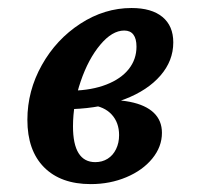

<svg xmlns="http://www.w3.org/2000/svg" viewBox="-20 -448 519 479"><path d="M48.3 -149.1Q48.3 -221.4 84.4 -285.7Q120.4 -349.9 180.5 -388.9Q240.6 -428 308.1 -428Q358.3 -428 385.3 -405.7Q412.3 -383.4 412.3 -342.2Q412.3 -296.3 380.3 -259.5Q348.4 -222.6 291.3 -200.6Q234.2 -178.6 160.2 -175.8L161 -221.8Q209.4 -223 245.5 -237.1Q281.7 -251.2 301.1 -275.5Q320.5 -299.9 320.5 -331.6Q320.5 -351.5 312.8 -361.6Q305.2 -371.8 289.9 -371.8Q259.8 -371.8 230.1 -336.3Q200.4 -300.9 181.3 -245Q162.1 -189.1 162.1 -132.8Q162.1 -88.1 176.1 -65.8Q190.1 -43.5 217.7 -43.5Q235.1 -43.5 248.6 -52Q262 -60.4 269.5 -75.9Q277.1 -91.3 277.1 -110.9Q277.1 -142.1 258.7 -162.2Q240.4 -182.3 206.2 -186.2L209.6 -197Q265.1 -201.6 304.2 -193.9Q343.4 -186.1 363.7 -166.6Q384 -147.1 384 -116.6Q384 -81.9 359.9 -52.4Q335.9 -23 295.2 -5.9Q254.4 11.3 206.4 11.3Q131.6 11.3 89.9 -30.7Q48.3 -72.7 48.3 -149.1Z"/></svg>

Font: Playfair Micro SmCond SmLight
Style: Italic
Weight: 360
Width: 4
Italic angle: -15.6°
Designer: Claus Eggers Sørensen
Foundry: Claus Eggers Sørensen
Version: Version 2.203;Glyphs 3.3 (3326)